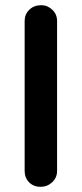

<svg xmlns="http://www.w3.org/2000/svg" viewBox="-20 -720 315 740"><path d="M200 -639V-61Q200 -35 181 -17.5Q162 0 137 0Q109 0 92 -17.5Q75 -35 75 -61V-639Q75 -665 93 -682.5Q111 -700 139 -700Q163 -700 181.5 -682.5Q200 -665 200 -639Z"/></svg>

Font: Quicksand Variable Light
Style: Regular
Weight: 300
Designer: Andrew Paglinawan
Foundry: Andrew Paglinawan
Version: Version 3.004